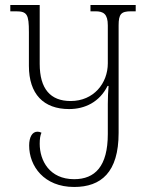

<svg xmlns="http://www.w3.org/2000/svg" viewBox="-20 -734 580 764"><path d="M340 -714V-689H360C392 -689 409 -678 409 -633V-482C409 -403 353 -332 261 -332C181 -332 138 -380 138 -480V-714H21V-689H43C88 -689 95 -677 95 -606V-472C95 -360 153 -300 255 -300C318 -300 376 -328 408 -392H412C410 -368 409 -344 409 -320V-201C409 -72 358 -21 275 -21C177 -21 138 -95 138 -162C138 -181 140 -195 145 -206C139 -209 134 -210 129 -210C108 -210 96 -188 96 -155C96 -73 155 10 275 10C382 10 452 -48 452 -205V-633C452 -678 462 -689 501 -689H520V-714Z"/></svg>

Font: Noto Serif Georgian Condensed ExtraLight
Style: Regular
Weight: 200
Width: 3
Designer: Monotype Design Team, Akaki Razmadze
Foundry: Google LLC
Version: Version 2.003